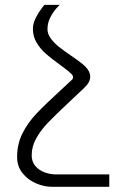

<svg xmlns="http://www.w3.org/2000/svg" viewBox="-20 -548 508 772"><path d="M230 -190.9Q225.6 -186.5 269 -227.1Q273.9 -231.4 273.9 -237.8Q273.9 -243.2 269 -249Q257.3 -260.7 239.5 -273.9Q221.7 -287.1 217.8 -290Q184.1 -314.5 163.1 -333Q142.1 -351.6 127.2 -376.5Q112.3 -401.4 112.3 -431.6Q112.3 -452.6 122.8 -474.1Q133.3 -495.6 146.2 -512.7Q159.2 -529.8 159.2 -528.3H220.7Q220.7 -529.8 206.8 -514.4Q192.9 -499 181.9 -477.3Q170.9 -455.6 170.9 -430.7Q170.9 -411.1 184.6 -392.8Q198.2 -374.5 217 -359.6Q235.8 -344.7 267.1 -323.2Q309.1 -294.9 324.2 -279.3Q342.8 -259.8 342.8 -240.2Q342.8 -217.3 318.8 -194.8Q280.3 -158.2 259.8 -139.2Q202.1 -85.4 172.6 -54.4Q143.1 -23.4 125.2 9Q107.4 41.5 107.4 76.7Q107.4 102.1 122.1 119.4Q136.7 136.7 159.4 145Q182.1 153.3 206.1 153.3H419.4V203.1H188.5Q157.2 203.1 124.8 189.2Q92.3 175.3 70.6 148.2Q48.8 121.1 48.8 83.5Q48.8 31.7 69.8 -10.7Q90.8 -53.2 125.7 -90.3Q160.6 -127.4 230 -190.9Z"/></svg>

Font: Mardoto Light
Style: Regular
Weight: 400
Designer: Christian Robertson, Vahan Hovhannisyan
Foundry: Google
Version: Version 1.000